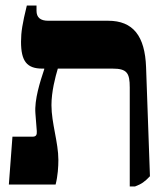

<svg xmlns="http://www.w3.org/2000/svg" viewBox="-20 -667 605 694"><path d="M12 0H181C189 -31 191 -65 191 -89C191 -152 166 -222 166 -287C166 -336 180 -389 189 -419H387C439 -419 449 -403 449 -351V7H468C492 -2 503 -10 522 -30L508 -424C504 -537 461 -592 371 -592H154C126 -592 112 -604 112 -628V-647H77C61 -582 56 -551 56 -516C56 -446 77 -419 133 -419H140V-417C125 -372 104 -307 108 -257L113 -193C114 -179 110 -173 98 -173H25Z"/></svg>

Font: Noto Serif Hebrew SemiCondensed ExtraBold
Style: Regular
Weight: 800
Width: 4
Designer: Monotype Design Team
Foundry: Monotype Imaging Inc.
Version: Version 2.004